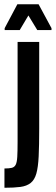

<svg xmlns="http://www.w3.org/2000/svg" viewBox="-20 -886 263 906"><path d="M1 0V-91Q23 -91 35.5 -94Q48 -97 54 -108.5Q60 -120 61.5 -146Q63 -172 63 -216V-688H165V-279Q165 -200 162.5 -148.5Q160 -97 151.5 -67Q143 -37 124.5 -22.5Q106 -8 76.5 -4Q47 0 1 0ZM2 -744V-753L62 -866H162L223 -753V-744H156L114 -813L73 -744Z"/></svg>

Font: Saira UltraCondensed
Style: Bold
Weight: 700
Width: 1
Designer: Hector Gatti with collaboration of the Omnibus-Type team
Foundry: Omnibus-Type
Version: Version 1.101